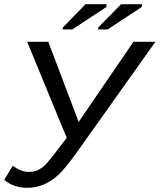

<svg xmlns="http://www.w3.org/2000/svg" viewBox="-21 -888 763 918"><path d="M109 10Q45 10 -1 -28L40 -95Q81 -66 116 -66Q144 -66 163 -76Q186 -88 206 -111Q227 -135 298 -229L109 -688H210L355 -305L617 -688H722L343 -155Q289 -80 258 -52Q191 10 109 10ZM324 -747H278L280 -757L388 -868H489L487 -854ZM493 -747H447L449 -757L558 -868H659L656 -854Z"/></svg>

Font: Libra Sans
Style: Italic
Weight: 400
Italic angle: -12°
Foundry: Context Ltd
Version: Version 1.002